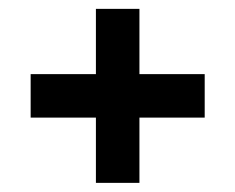

<svg xmlns="http://www.w3.org/2000/svg" viewBox="-20 -557 528 431"><path d="M195.3 -537.1H293V-390.6H439.5V-293H293V-146.5H195.3V-293H48.8V-390.6H195.3Z"/></svg>

Font: BabelStone Runic Beorhtnoth
Style: Regular
Weight: 400
Designer: Andrew West
Foundry: BabelStone
Version: Version 7.004;November 9, 2023